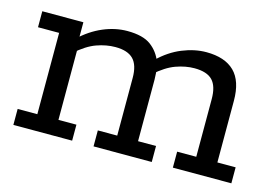

<svg xmlns="http://www.w3.org/2000/svg" viewBox="-63 -528 930 650"><g transform="rotate(15 401.5 -203.5)"><path d="M22 0V-56H91V-341H17V-397H161V-339L148 -335Q186 -371 228.5 -389Q271 -407 313 -407Q368 -407 396 -386Q424 -365 436 -332L426 -336Q463 -372 506 -389.5Q549 -407 590 -407Q655 -407 688.5 -374Q722 -341 722 -272V-56H786V0H581V-56H648V-258Q648 -303 628.5 -323.5Q609 -344 565 -344Q534 -344 500.5 -332Q467 -320 430 -287L438 -322Q442 -309 443 -294Q444 -279 444 -272V-56H507V0H303V-56H371V-258Q371 -303 351 -323.5Q331 -344 288 -344Q256 -344 222.5 -332Q189 -320 152 -287L165 -311V-56H228V0Z"/></g></svg>

Font: Rokkitt
Style: Regular
Weight: 400
Designer: Vernon Adams
Foundry: Vernon Adams
Version: Version 3.103